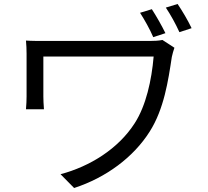

<svg xmlns="http://www.w3.org/2000/svg" viewBox="-20 -879 1040 961"><path d="M740 -833 681 -815C704 -779 730 -733 747 -693L808 -713C790 -750 762 -799 740 -833ZM869 -859 810 -841C834 -805 859 -760 878 -718L939 -738C920 -778 892 -825 869 -859ZM853 -640 793 -679C775 -675 751 -674 730 -674C673 -674 250 -674 216 -674C173 -674 136 -674 110 -676C112 -655 113 -632 113 -610C113 -567 113 -427 113 -396C113 -377 112 -356 110 -332H200C198 -357 197 -381 197 -396C197 -427 197 -567 197 -596C269 -596 693 -596 749 -596C739 -478 711 -350 654 -262C572 -134 430 -46 283 -7L351 62C511 10 648 -92 729 -220C801 -333 822 -475 840 -594C842 -604 849 -630 853 -640Z"/></svg>

Font: Noto Sans HK
Style: Regular
Weight: 400
Designer: Ryoko NISHIZUKA 西塚涼子 (kana, bopomofo & ideographs); Paul D. Hunt (Latin, Greek & Cyrillic); Sandoll Communications 산돌커뮤니
Foundry: Adobe
Version: Version 2.004;hotconv 1.0.118;makeotfexe 2.5.65603